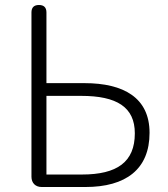

<svg xmlns="http://www.w3.org/2000/svg" viewBox="-20 -749 672 769"><path d="M106 -364V-41C106 -16 122 0 147 0H214H322C484 0 579 -71 579 -217C579 -357 476 -416 318 -416H166V-699C166 -719 156 -729 136 -729C116 -729 106 -719 106 -699ZM166 -207V-365H305C448 -365 520 -320 520 -215C520 -100 449 -50 308 -50H237H166Z"/></svg>

Font: GenSenRounded2 TW L
Style: Regular
Weight: 300
Version: Version 2.100;PS 2.1;hotconv 16.6.51;makeotf.lib2.5.65220 DE